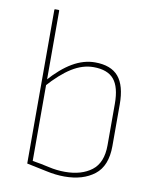

<svg xmlns="http://www.w3.org/2000/svg" viewBox="-80 -745 663 817"><g transform="rotate(10 252.0 -336.0)"><path d="M254 11Q216 11 175.5 2Q135 -7 89 -16V-680Q89 -683 92 -683H106Q110 -683 110 -680V-31Q148 -25 182.5 -17Q217 -9 253 -9Q324 -9 368 -42.5Q412 -76 412 -152V-331Q412 -403 384.5 -436Q357 -469 296 -469Q249 -469 202.5 -440Q156 -411 104 -352V-377Q154 -434 202 -462Q250 -490 299 -490Q368 -490 400.5 -451.5Q433 -413 433 -332V-152Q433 -66 383.5 -27.5Q334 11 254 11Z"/></g></svg>

Font: Sofia Sans Semi Condensed Thin
Style: Regular
Weight: 250
Version: Version 4.100